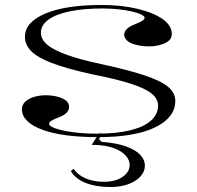

<svg xmlns="http://www.w3.org/2000/svg" viewBox="-20 -535 791 770"><path d="M373 15Q302 15 245.5 7.5Q189 0 149 -15Q109 -30 88.5 -50.5Q68 -71 68 -97Q68 -115 81.5 -127.5Q95 -140 117 -146.5Q139 -153 164 -153Q188 -153 209.5 -147.5Q231 -142 244 -132Q257 -122 257 -107Q257 -94 248 -84Q239 -74 222 -67Q196 -57 186.5 -51Q177 -45 177 -38Q177 -29 202.5 -20Q228 -11 272 -5Q316 1 371 1Q446 1 500.5 -12Q555 -25 584.5 -50.5Q614 -76 614 -112Q614 -138 589 -159Q564 -180 505.5 -199Q447 -218 345 -238Q246 -260 187.5 -282.5Q129 -305 104.5 -330.5Q80 -356 80 -387Q80 -446 161.5 -480.5Q243 -515 387 -515Q466 -515 530 -500Q594 -485 631.5 -459Q669 -433 669 -398Q669 -381 655.5 -370.5Q642 -360 621 -354.5Q600 -349 576 -349Q558 -349 540.5 -352Q523 -355 509 -360.5Q495 -366 486.5 -375.5Q478 -385 478 -396Q478 -421 522 -438Q544 -447 552 -452.5Q560 -458 560 -464Q560 -470 545.5 -477Q531 -484 506.5 -489.5Q482 -495 452.5 -498Q423 -501 392 -501Q315 -501 259.5 -489.5Q204 -478 174 -456Q144 -434 144 -404Q144 -378 168.5 -356.5Q193 -335 247 -315.5Q301 -296 386 -278Q497 -254 562 -232Q627 -210 655 -186Q683 -162 683 -130Q683 -96 661.5 -69Q640 -42 599.5 -23Q559 -4 502 5.5Q445 15 373 15ZM422 215Q365 215 323.5 198.5Q282 182 264 151L275 142Q292 167 324 180.5Q356 194 397 194Q426 194 448.5 186Q471 178 485.5 162.5Q500 147 500 127Q500 111 490 96.5Q480 82 461 70.5Q442 59 413.5 52.5Q385 46 348 46L377 0H391L377 23L388 34Q444 38 483 51.5Q522 65 541.5 85Q561 105 561 130Q561 153 543.5 172.5Q526 192 495 203.5Q464 215 422 215Z"/></svg>

Font: Kalnia SemiExpanded Light
Style: Regular
Weight: 300
Width: 6
Designer: Frida Medrano
Foundry: Frida Medrano
Version: Version 1.105